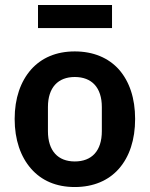

<svg xmlns="http://www.w3.org/2000/svg" viewBox="-20 -741 603 773"><path d="M281 12C206 12 147 -14 105 -62C63 -110 39 -178 39 -262C39 -346 63 -413 105 -461C147 -508 206 -534 281 -534C356 -534 417 -508 459 -461C501 -413 524 -346 524 -262C524 -178 501 -110 459 -62C417 -14 356 12 281 12ZM281 -91C349 -91 390 -133 390 -213V-310C390 -389 349 -431 281 -431C214 -431 173 -389 173 -310V-213C173 -133 214 -91 281 -91ZM133 -721H431V-628H133Z"/></svg>

Font: Plexus Sans SemiBold
Style: Regular
Weight: 600
Version: Version 2.001;PS 002.001;hotconv 1.0.70;makeotf.lib2.5.58329